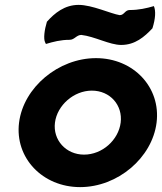

<svg xmlns="http://www.w3.org/2000/svg" viewBox="-20 -743 663 786"><path d="M265 -580C285 -580 293 -600 313 -600C367 -594 429 -559 476 -559C533 -559 571 -592 604 -627C617 -668 618 -699 610 -718C579 -709 548 -702 511 -702C491 -702 489 -681 470 -681C433 -687 357 -723 302 -723C245 -723 204 -690 172 -654C162 -621 157 -584 165 -569L168 -563C198 -572 228 -580 265 -580ZM205 -241C214 -312 282 -372 356 -372C431 -372 483 -312 474 -241C465 -170 399 -110 324 -110C250 -110 196 -170 205 -241ZM58 -241C40 -97 154 23 308 23C462 23 603 -97 621 -241C639 -385 527 -505 373 -505C219 -505 76 -385 58 -241Z"/></svg>

Font: Bluebird
Style: SfBdObl
Weight: 700
Designer: Jasper
Foundry: Cannot Into Space Fonts
Version: Version 0.98